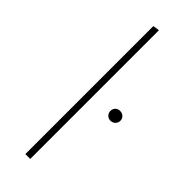

<svg xmlns="http://www.w3.org/2000/svg" viewBox="-241 -733 752 752"><g transform="rotate(45 135.5 -356.5)"><path d="M100 -709 127 -713V0H100ZM216 -355Q216 -367 223.5 -374.5Q231 -382 243 -382Q255 -382 263 -374.5Q271 -367 271 -355Q271 -344 263 -336Q255 -328 243 -328Q231 -328 223.5 -336Q216 -344 216 -355Z"/></g></svg>

Font: Ysabeau Extralight
Style: Regular
Weight: 200
Designer: Christian Thalmann (Catharsis Fonts)
Version: Version 0.003